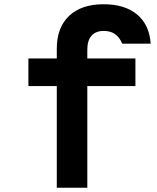

<svg xmlns="http://www.w3.org/2000/svg" viewBox="-20 -886 740 906"><path d="M392 0H248V-480H114V-610H248V-656Q248 -756 306 -811Q364 -866 469 -866Q569 -866 627 -817.5Q685 -769 691 -680H557Q544 -710 523 -725Q502 -740 469 -740Q432 -740 412 -717.5Q392 -695 392 -652V-610H619V-480H392Z"/></svg>

Font: Martian Mono SemiExpanded SemiBold
Style: Regular
Weight: 600
Monospace: yes
Version: Version 0.930